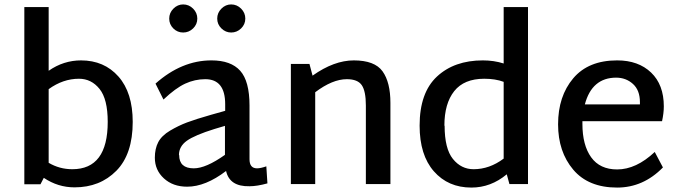

<svg xmlns="http://www.w3.org/2000/svg" viewBox="-20 -832 3069 868"><path d="M347 -559H346Q451 -559 515.5 -486Q580 -413 580 -281Q580 -135 506 -60Q432 15 317 15Q242 15 178 -28L163 1H90V-800H200V-512Q267 -559 347 -559ZM307 -67Q467 -67 467 -281Q467 -384 430 -430Q393 -476 337 -476Q265 -476 200 -429V-96Q249 -67 307 -67Z M808 -812Q834 -812 853 -793Q872 -774 872 -748Q872 -722 853 -703.5Q834 -685 808 -685Q782 -685 763.5 -703.5Q745 -722 745 -748Q745 -774 764 -793Q783 -812 808 -812ZM1025 -685Q1000 -685 981 -703.5Q962 -722 962 -748Q962 -774 981 -793Q1000 -812 1025 -812Q1051 -812 1070 -793Q1089 -774 1089 -748Q1089 -722 1070 -703.5Q1051 -685 1025 -685ZM1184 -80 1189 -3Q1142 10 1108 10Q1018 12 1002 -59Q909 12 826 12Q762 12 721 -25.5Q680 -63 680 -119Q680 -160 695.5 -189.5Q711 -219 749 -241.5Q787 -264 825.5 -278.5Q864 -293 934 -313L998 -331V-361Q998 -474 908 -474Q861 -474 817.5 -454Q774 -434 719 -382L683 -454Q801 -559 936 -559Q1024 -559 1066 -512Q1108 -465 1108 -355V-112Q1108 -71 1142 -71Q1158 -71 1184 -80ZM789 -131H790Q790 -71 856 -71Q911 -71 997 -132V-263L950 -249Q860 -221 824.5 -195.5Q789 -170 789 -131Z M1580 -559H1579Q1674 -559 1709.5 -509.5Q1745 -460 1745 -367V0H1634V-355Q1634 -420 1615.5 -447Q1597 -474 1548 -474Q1483 -474 1405 -415V0H1295V-543H1379L1393 -490Q1490 -559 1580 -559Z M2257 -800H2367V0H2283L2271 -44Q2199 16 2111 16Q2006 16 1941.5 -57.5Q1877 -131 1877 -264Q1877 -413 1955.5 -486Q2034 -559 2163 -559Q2213 -559 2257 -545ZM1989 -264H1990Q1990 -160 2027.5 -113.5Q2065 -67 2121 -67Q2193 -67 2257 -115V-462Q2220 -476 2169 -476Q2078 -476 2033.5 -420Q1989 -364 1989 -264Z M2770 -66Q2856 -66 2940 -145L2977 -75Q2888 16 2770 16Q2640 16 2571.5 -65Q2503 -146 2503 -270Q2503 -397 2571.5 -478Q2640 -559 2770 -559Q2866 -559 2923.5 -504Q2981 -449 2981 -351Q2981 -321 2973 -284H2613V-272Q2613 -176 2652.5 -121Q2692 -66 2770 -66ZM2765 -481H2766Q2656 -481 2624 -360H2873V-370Q2873 -424 2841.5 -452.5Q2810 -481 2765 -481Z"/></svg>

Font: Martel Sans DemiBold
Style: Regular
Weight: 600
Designer: Dan Reynolds and Mathieu Réguer
Foundry: Dan Reynolds and Mathieu Réguer
Version: Version 1.001;PS 001.001;hotconv 1.0.70;makeotf.lib2.5.58329